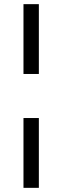

<svg xmlns="http://www.w3.org/2000/svg" viewBox="-20 -724 300 924"><path d="M93 -704H167V-368H93ZM93 -156H167V180H93Z"/></svg>

Font: Changa ExtraLight Medium
Style: Regular
Weight: 500
Version: Version 3.002; ttfautohint (v1.8.2)